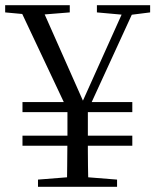

<svg xmlns="http://www.w3.org/2000/svg" viewBox="-25 -723 601 743"><path d="M300 -263 253 -262 45 -703H132L305 -313H288L293 -327L462 -703H502ZM103 -665 -5 -675V-703H245V-675L121 -665ZM261 -39H290L428 -28V0H122V-28ZM236 -193V-317H315V-193Q315 -165 315 -139Q315 -113 315.5 -80.5Q316 -48 317 0H234Q235 -48 235 -80.5Q235 -113 235.5 -139Q236 -165 236 -193ZM461 -665 350 -675V-703H556V-675L477 -665ZM62 -159V-198H487V-159ZM62 -289V-328H487V-289Z"/></svg>

Font: Noto Serif TC
Style: Regular
Weight: 400
Designer: Ryoko NISHIZUKA  (kana & ideographs); Frank Grießhammer (Latin, Greek & Cyrillic); Wenlong ZHANG  (bopomofo); Sandoll Co
Foundry: Adobe
Version: Version 2.003-H1;hotconv 1.1.1;makeotfexe 2.6.0